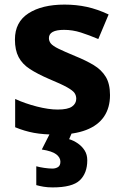

<svg xmlns="http://www.w3.org/2000/svg" viewBox="-20 -642 537 836"><path d="M459 -228Q459 -173 433 -134.5Q407 -96 355 -76Q303 -56 226 -56Q169 -56 128 -63.5Q87 -71 46 -88V-211Q90 -191 141 -178Q192 -165 231 -165Q275 -165 293.5 -178Q312 -191 312 -212Q312 -226 304.5 -237Q297 -248 272 -262Q247 -276 194 -298Q143 -320 110 -341.5Q77 -363 61 -393.5Q45 -424 45 -470Q45 -546 104 -584Q163 -622 261 -622Q312 -622 358 -612Q404 -602 453 -579L408 -472Q368 -489 332 -500.5Q296 -512 259 -512Q226 -512 209.5 -503Q193 -494 193 -476Q193 -463 201.5 -452.5Q210 -442 234.5 -430Q259 -418 307 -398Q354 -379 388 -358.5Q422 -338 440.5 -307.5Q459 -277 459 -228ZM360 56Q360 112 327.5 143Q295 174 209 174Q187 174 169.5 171Q152 168 138 164V82Q152 86 172.5 89Q193 92 208 92Q222 92 232.5 85.5Q243 79 243 62Q243 44 225 30Q207 16 162 9L200 -66H294L281 -36Q301 -30 319 -17.5Q337 -5 348.5 13Q360 31 360 56Z"/></svg>

Font: Noto Sans Malayalam UI
Style: Regular
Weight: 400
Designer: Jelle Bosma - Monotype Design Team
Foundry: Monotype Imaging Inc.
Version: Version 2.104